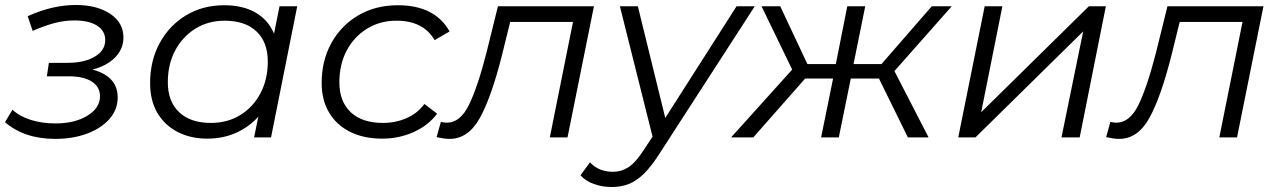

<svg xmlns="http://www.w3.org/2000/svg" viewBox="-26 -551 5135 770"><path d="M195 6Q72 6 -6 -61L24 -111Q53 -84 98 -70Q143 -56 196 -56Q274 -56 324.5 -87Q375 -118 375 -165Q375 -203 342 -224Q309 -245 249 -245H162L170 -299H245Q313 -299 354.5 -324Q396 -349 396 -390Q396 -427 363.5 -448Q331 -469 272 -469Q231 -469 190.5 -458Q150 -447 105 -427L85 -486Q184 -531 278 -531Q363 -531 416 -495.5Q469 -460 469 -401Q469 -355 436 -321Q403 -287 345 -272Q446 -245 446 -160Q446 -112 413.5 -74.5Q381 -37 324 -15.5Q267 6 195 6Z M805 5Q738 5 686 -22Q634 -49 605 -98.5Q576 -148 576 -218Q576 -308 614.5 -378.5Q653 -449 720 -489.5Q787 -530 873 -530Q948 -530 999 -500.5Q1050 -471 1073 -416L1095 -526H1166L1061 0H993L1010 -83Q973 -42 921 -18.5Q869 5 805 5ZM820 -58Q886 -58 937.5 -89.5Q989 -121 1018.5 -177Q1048 -233 1048 -304Q1048 -382 1002.5 -425Q957 -468 875 -468Q809 -468 757.5 -436Q706 -404 676.5 -348.5Q647 -293 647 -221Q647 -144 692.5 -101Q738 -58 820 -58Z M1507 5Q1432 5 1377.5 -22.5Q1323 -50 1293.5 -100Q1264 -150 1264 -218Q1264 -308 1303 -378.5Q1342 -449 1411 -489.5Q1480 -530 1570 -530Q1718 -530 1777 -425L1717 -390Q1672 -468 1564 -468Q1498 -468 1446 -436Q1394 -404 1364.5 -348.5Q1335 -293 1335 -221Q1335 -144 1380.5 -101Q1426 -58 1510 -58Q1560 -58 1604 -77Q1648 -96 1676 -134L1727 -95Q1692 -48 1633 -21.5Q1574 5 1507 5Z M1725 -1 1742 -62Q1758 -59 1766 -59Q1820 -59 1855 -131Q1890 -203 1925 -340L1971 -526H2356L2250 0H2179L2272 -463H2020L1988 -333Q1945 -162 1898.5 -78Q1852 6 1777 6Q1764 6 1752 4Q1740 2 1725 -1Z M2427 199Q2390 199 2356 187Q2322 175 2302 152L2340 100Q2375 138 2433 138Q2466 138 2494.5 119.5Q2523 101 2554 53L2591 -3L2460 -526H2532L2642 -78L2928 -526H3001L2617 68Q2585 118 2555.5 146.5Q2526 175 2495.5 187Q2465 199 2427 199Z M3615 0 3499 -236H3386L3338 0H3267L3315 -236H3203L2995 0H2906L3151 -272L3028 -526H3103L3212 -294H3326L3372 -526H3444L3397 -294H3509L3711 -526H3791L3561 -266L3698 0Z M3817 0 3923 -526H3994L3909 -101L4341 -526H4409L4304 0H4231L4318 -425L3886 0Z M4410 -1 4427 -62Q4443 -59 4451 -59Q4505 -59 4540 -131Q4575 -203 4610 -340L4656 -526H5041L4935 0H4864L4957 -463H4705L4673 -333Q4630 -162 4583.5 -78Q4537 6 4462 6Q4449 6 4437 4Q4425 2 4410 -1Z"/></svg>

Font: Montserrat
Style: Italic
Weight: 400
Italic angle: -11.3°
Designer: Julieta Ulanovsky
Foundry: Julieta Ulanovsky
Version: Version 9.000; ttfautohint (v1.8.4.7-5d5b)